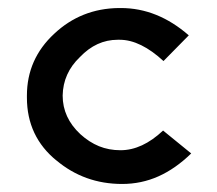

<svg xmlns="http://www.w3.org/2000/svg" viewBox="-20 -457 539 478"><path d="M276 -437Q279 -437 281 -437Q372 -437 450 -369L387 -305Q359 -331 331.5 -344.5Q304 -358 278 -358Q276 -358 273 -358Q220 -358 179 -315Q137 -275 136 -219Q136 -164 180 -123Q202 -103 226.5 -93Q251 -83 280 -83Q334 -83 386 -132L456 -75Q417 -37 374.5 -18Q332 1 284 1Q190 1 120 -58L121 -57Q47 -117 47 -214Q47 -217 47 -219Q47 -310 115 -373Q182 -436 276 -437Z"/></svg>

Font: New Athena Unicode
Style: Bold
Weight: 700
Designer: J. Rusten 1997; rev. by R. Hancock 2001, 2002, rev. by D. Mastronarde 2002-2021
Foundry: Society for Classical Studies (formerly American Philological Association)
Version: Version 5.008